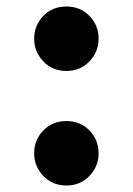

<svg xmlns="http://www.w3.org/2000/svg" viewBox="-20 -560 408 590"><path d="M184 -342Q141 -342 113 -371.5Q85 -401 85 -441Q85 -482 113 -511Q141 -540 184 -540Q227 -540 255 -511Q283 -482 283 -441Q283 -401 255 -371.5Q227 -342 184 -342ZM184 10Q141 10 113 -19.5Q85 -49 85 -89Q85 -130 113 -159Q141 -188 184 -188Q227 -188 255 -159Q283 -130 283 -89Q283 -49 255 -19.5Q227 10 184 10Z"/></svg>

Font: Be Vietnam Pro Black
Style: Regular
Weight: 900
Designer: Lam Bao, Tony Le, Vietanh Nguyen
Foundry: Yellow Type Foundry
Version: Version 1.002; ttfautohint (v1.8.3)